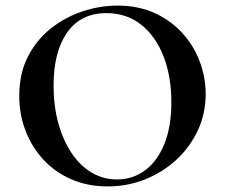

<svg xmlns="http://www.w3.org/2000/svg" viewBox="-20 -656 806 688"><path d="M366 12Q294 12 235.5 -13.5Q177 -39 135.5 -84Q94 -129 71.5 -187.5Q49 -246 49 -312Q49 -393 80.5 -454Q112 -515 164 -555.5Q216 -596 278 -616Q340 -636 401 -636Q475 -636 533.5 -609.5Q592 -583 633 -538Q674 -493 695.5 -436Q717 -379 717 -319Q717 -249 689 -189Q661 -129 612.5 -84Q564 -39 500.5 -13.5Q437 12 366 12ZM399 -13Q455 -13 499 -45Q543 -77 568.5 -139Q594 -201 594 -290Q594 -382 566 -454Q538 -526 486 -567.5Q434 -609 361 -609Q270 -609 221 -540Q172 -471 172 -349Q172 -276 189 -214.5Q206 -153 236.5 -107.5Q267 -62 308.5 -37.5Q350 -13 399 -13Z"/></svg>

Font: Cormorant Light
Style: Regular
Weight: 300
Designer: Christian Thalmann (Catharsis Fonts)
Foundry: Catharsis Fonts
Version: Version 4.000